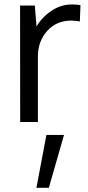

<svg xmlns="http://www.w3.org/2000/svg" viewBox="-20 -561 404 883"><path d="M147.5 302.7 193.4 59.6H274.4L204.6 302.7ZM310.1 -540.5Q332 -540.5 350.1 -537.6L347.2 -462.4Q324.7 -466.3 308.1 -466.3Q239.7 -466.3 197 -418.7Q154.3 -371.1 154.3 -300.8V0H72.8Q72.3 -493.2 72.3 -535.6H140.1L147.9 -439.5Q175.8 -484.9 218.8 -512.7Q261.7 -540.5 310.1 -540.5Z"/></svg>

Font: Oxygen
Style: Regular
Weight: 400
Designer: Vernon Adams
Foundry: Vernon Adams
Version: Version Release 0.2.3 webfont; ttfautohint (v0.93.3-1d66) -l